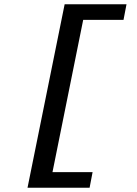

<svg xmlns="http://www.w3.org/2000/svg" viewBox="-20 -728 640 900"><path d="M109 152 283 -708H573L559 -635H370L226 79H414L400 152Z"/></svg>

Font: TypoPRO Source Code Pro
Style: Bold Italic
Weight: 700
Italic angle: -11°
Monospace: yes
Designer: Paul D. Hunt, Teo Tuominen
Foundry: Adobe Systems Incorporated
Version: Version 1.030;PS 1.0;hotconv 1.0.84;makeotf.lib2.5.63406